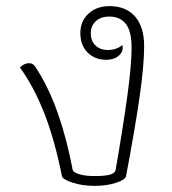

<svg xmlns="http://www.w3.org/2000/svg" viewBox="-20 -602 560 626"><path d="M182 -28Q158 -147 124.5 -232.5Q91 -318 45 -382Q59 -396 75 -396Q83 -396 89 -391Q95 -386 103 -372Q178 -253 217 -48Q219 -40 238.5 -34Q258 -28 288 -28Q325 -28 340 -33Q355 -38 357 -48Q382 -192 395.5 -291.5Q409 -391 409 -446Q409 -501 390 -524.5Q371 -548 336 -548Q309 -548 292.5 -533Q276 -518 276 -494Q276 -468 291.5 -453.5Q307 -439 332 -439Q359 -439 379 -455Q380 -452 380 -446Q380 -430 365 -418.5Q350 -407 326 -407Q290 -407 266 -430.5Q242 -454 242 -494Q242 -533 268.5 -557.5Q295 -582 337 -582Q391 -582 420.5 -548Q450 -514 450 -452Q450 -389 435 -285Q420 -181 391 -28Q389 -16 358.5 -6Q328 4 288 4Q249 4 216.5 -6.5Q184 -17 182 -28Z"/></svg>

Font: Krub ExtraLight
Style: Regular
Weight: 275
Designer: Ekaluck Peanpanawate
Foundry: Cadson Demak Co.,Ltd.
Version: Version 1.000; ttfautohint (v1.6)